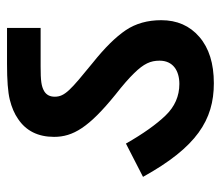

<svg xmlns="http://www.w3.org/2000/svg" viewBox="-61 -601 626 544"><g transform="rotate(-90 252.0 -329.0)"><path d="M466.8 -185.1C466.8 -223.6 457.5 -257.3 438.5 -285.6C419.4 -314 388.7 -345.2 345.2 -379.9C270 -441.4 250 -458 250 -486.8C250 -501 255.4 -510.7 266.1 -517.1C280.3 -524.9 294.9 -526.9 335.9 -526.9H444.8V-622.1H342.8C296.9 -622.1 263.2 -619.6 241.7 -614.3C219.7 -608.9 201.7 -601.1 187 -590.8C153.3 -568.4 136.2 -534.2 136.2 -488.8C136.2 -435.1 163.1 -390.1 255.9 -314.9C282.7 -293.9 302.7 -276.4 316.4 -262.2C343.8 -234.4 352.1 -215.3 352.1 -189.9C352.1 -151.4 323.2 -133.8 286.1 -133.8C251.5 -133.8 221.7 -147 196.8 -172.9C171.9 -198.7 145 -236.3 117.2 -285.2L22.9 -236.8C106.9 -85 184.1 -36.1 288.1 -36.1C344.2 -36.1 387.7 -49.8 419.4 -77.1C451.2 -104.5 466.8 -140.6 466.8 -185.1Z"/></g></svg>

Font: Noto Reveo Sans
Style: Regular
Weight: 600
Designer: Monotype Design Team
Foundry: Monotype Imaging Inc.
Version: Version 2.007